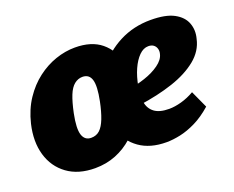

<svg xmlns="http://www.w3.org/2000/svg" viewBox="-82 -580 894 732"><g transform="rotate(-20 365.0 -213.5)"><path d="M193 16Q125 16 80.5 -16.5Q36 -49 20 -104Q4 -159 20 -227Q33 -281 60 -321.5Q87 -362 122.5 -389Q158 -416 197.5 -429.5Q237 -443 276 -443Q343 -443 382.5 -410.5Q422 -378 434 -323.5Q446 -269 432 -202Q422 -152 400.5 -112Q379 -72 347.5 -43.5Q316 -15 277 0.5Q238 16 193 16ZM218 -98Q239 -98 253 -111Q267 -124 277.5 -151Q288 -178 296 -217Q308 -276 300 -302Q292 -328 265 -328Q247 -328 232 -316Q217 -304 206.5 -278Q196 -252 187 -209Q175 -150 183.5 -124Q192 -98 218 -98ZM482 16Q416 16 373 -14.5Q330 -45 313.5 -96.5Q297 -148 309 -212Q322 -281 360.5 -332.5Q399 -384 456.5 -413.5Q514 -443 583 -443Q644 -443 677.5 -425Q711 -407 722 -377.5Q733 -348 724 -315Q714 -269 674 -236.5Q634 -204 572.5 -183.5Q511 -163 433 -152L416 -223Q449 -228 483.5 -239.5Q518 -251 543 -269Q568 -287 573 -309Q576 -320 573 -330Q570 -340 562 -346Q554 -352 541 -352Q521 -352 503.5 -334.5Q486 -317 473 -288Q460 -259 453 -221Q446 -186 450.5 -158.5Q455 -131 475.5 -115.5Q496 -100 535 -100Q558 -100 585 -107.5Q612 -115 638 -130L670 -60Q636 -30 602.5 -13.5Q569 3 538.5 9.5Q508 16 482 16Z"/></g></svg>

Font: Ysabeau Black
Style: Italic
Weight: 900
Italic angle: -12°
Version: Version 2.000;gftools[0.9.27.dev2+g8671c4b]